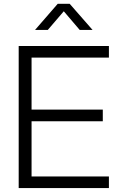

<svg xmlns="http://www.w3.org/2000/svg" viewBox="-20 -963 613 983"><path d="M75.7 0V-727.5H537.6V-668H141.6V-401.9H506.3V-342.3H141.6V-59.6H537.6V0ZM224.6 -809.6H159.7V-810.1L275.4 -943.4H336.9L453.6 -810.1V-809.6H388.2L306.6 -905.3Z"/></svg>

Font: Inter Display Light
Style: Regular
Weight: 300
Designer: Rasmus Andersson
Foundry: rsms
Version: Version 4.000;git-a52131595